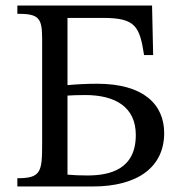

<svg xmlns="http://www.w3.org/2000/svg" viewBox="-20 -677 657 697"><path d="M532 -657H43V-627C122 -627 133 -612 133 -534V-156C133 -53 129 -30 43 -30V0H316C482 0 576 -72 576 -194C576 -297 502 -373 333 -373C296 -373 258 -371 225 -368V-612H354C471 -612 487 -582 503 -477H536ZM473 -187C473 -62 379 -40 297 -40C270 -40 248 -41 225 -43V-330C241 -331 262 -332 289 -332C398 -332 473 -289 473 -187Z"/></svg>

Font: STIX Two Math
Style: Regular
Weight: 400
Designer: Ross Mills, John Hudson & Paul Hanslow, Tiro Typeworks Ltd; with portions MicroPress Inc., with additions and correction
Foundry: Tiro Typeworks Ltd
Version: Version 2.02 b142